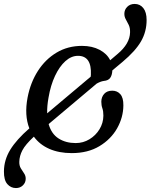

<svg xmlns="http://www.w3.org/2000/svg" viewBox="-57 -768 765 975"><path d="M468 -180.5Q468 -203.5 462.8 -218.2Q457.5 -233 457.5 -252Q458 -276 472.5 -291.8Q487 -307.5 513 -307.5Q538.5 -307.5 554.2 -289.5Q570 -271.5 569.5 -232.5Q569 -172 537.8 -116.5Q506.5 -61 448 -25.8Q389.5 9.5 307.5 9.5Q242.5 9.5 193.5 -12Q144.5 -33.5 115 -74Q72 -34 56.8 -5Q41.5 24 41 54Q40.5 73 48.8 86.8Q57 100.5 65.5 112.8Q74 125 73.5 141Q73 160 59 173.5Q45 187 24 187Q-2 187 -19.8 166.8Q-37.5 146.5 -37 102Q-36.5 44 -4.8 -7.8Q27 -59.5 92 -116Q66 -183 83 -272.5Q97.5 -348.5 135.5 -407.8Q173.5 -467 230.5 -501Q287.5 -535 359.5 -535Q411 -535 448.8 -515Q486.5 -495 502.5 -462L539.5 -493.5Q602.5 -546 603.5 -604Q604 -626 596.8 -641.2Q589.5 -656.5 582 -669.5Q574.5 -682.5 574.5 -698Q574.5 -718.5 589 -733.2Q603.5 -748 627 -748Q654 -748 670.8 -727Q687.5 -706 687.5 -666.5Q687.5 -607 659 -557.8Q630.5 -508.5 565 -453.5L513.5 -410.5V-410Q512 -385 502.2 -372Q492.5 -359 470.5 -357Q454.5 -355 434 -343.5L190 -138Q204 -88 240.5 -64.8Q277 -41.5 327.5 -41.5Q365.5 -41.5 397.2 -60.8Q429 -80 448.2 -111.5Q467.5 -143 468 -180.5ZM189.5 -273Q181.5 -229 182.5 -192.5L403.5 -378.5Q404 -383 404.5 -388Q409 -484.5 339 -484.5Q305 -484.5 275 -457.5Q245 -430.5 222.5 -382.8Q200 -335 189.5 -273Z"/></svg>

Font: Fraunces 144pt SuperSoft
Style: Italic
Weight: 400
Italic angle: -16°
Version: Version 1.000;[b76b70a41]